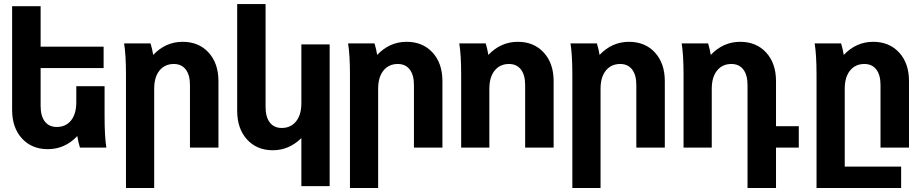

<svg xmlns="http://www.w3.org/2000/svg" viewBox="-20 -731 4562 951"><path d="M506.8 0H376Q367.2 -28.3 362.8 -57.1Q301.3 7.8 216.8 7.8Q137.2 7.8 88.6 -45.4Q40 -98.6 40 -187V-700.2H181.2V-500H493.2V-394H181.2V-206.1Q181.2 -156.2 202.1 -129.2Q223.1 -102.1 261.2 -102.1Q305.7 -102.1 331.8 -134.3Q357.9 -166.5 357.9 -225.1V-304.2H498V-155.8Q498 -54.2 506.8 0Z M594.7 -516.1H725.6Q734.4 -487.3 738.8 -459Q800.3 -523.9 884.8 -523.9Q964.4 -523.9 1013.2 -470.7Q1062 -417.5 1062 -329.1V0H920.9V-310.1Q920.9 -359.9 899.9 -387Q878.9 -414.1 840.8 -414.1Q796.4 -414.1 770 -381.6Q743.7 -349.1 743.7 -291V200.2H604V-359.9Q604 -459 594.7 -516.1Z M1612.8 -511.2V190.9H1472.7V-46.9Q1411.1 13.2 1331.5 13.2Q1252 13.2 1203.4 -40.3Q1154.8 -93.8 1154.8 -182.1V-710.9H1295.4V-201.2Q1295.4 -151.4 1316.4 -124.3Q1337.4 -97.2 1375.5 -97.2Q1419.9 -97.2 1446.3 -129.6Q1472.7 -162.1 1472.7 -220.2V-511.2Z M1704.1 -516.1H1835Q1843.8 -487.3 1848.1 -459Q1909.7 -523.9 1994.1 -523.9Q2073.7 -523.9 2122.6 -470.7Q2171.4 -417.5 2171.4 -329.1V0H2030.3V-310.1Q2030.3 -359.9 2009.3 -387Q1988.3 -414.1 1950.2 -414.1Q1905.8 -414.1 1879.4 -381.6Q1853 -349.1 1853 -291V200.2H1713.4V-359.9Q1713.4 -459 1704.1 -516.1Z M2254.9 -516.1H2385.7Q2394.5 -487.3 2398.9 -459Q2460.4 -523.9 2544.9 -523.9Q2624.5 -523.9 2673.3 -470.7Q2722.2 -417.5 2722.2 -329.1V0H2581.1V-310.1Q2581.1 -359.9 2560.1 -387Q2539.1 -414.1 2501 -414.1Q2456.5 -414.1 2430.2 -381.6Q2403.8 -349.1 2403.8 -291V0H2264.2V-359.9Q2264.2 -459 2254.9 -516.1Z M2805.7 -516.1H2936.5Q2945.3 -487.3 2949.7 -459Q3011.2 -523.9 3095.7 -523.9Q3175.3 -523.9 3224.1 -470.7Q3272.9 -417.5 3272.9 -329.1V0H3131.8V-310.1Q3131.8 -359.9 3110.8 -387Q3089.8 -414.1 3051.8 -414.1Q3007.3 -414.1 2981 -381.6Q2954.6 -349.1 2954.6 -291V200.2H2814.9V-359.9Q2814.9 -459 2805.7 -516.1Z M3356.4 -516.1H3487.3Q3496.1 -487.3 3500.5 -459Q3562 -523.9 3646.5 -523.9Q3726.1 -523.9 3774.9 -470.7Q3823.7 -417.5 3823.7 -329.1V-106H3936.5V0H3823.7V200.2H3682.6V-310.1Q3682.6 -359.9 3661.6 -387Q3640.6 -414.1 3602.5 -414.1Q3558.1 -414.1 3531.7 -381.6Q3505.4 -349.1 3505.4 -291V0H3365.7V-359.9Q3365.7 -459 3356.4 -516.1Z M4024.4 200.2V-359.9Q4024.4 -459 4015.1 -516.1H4146Q4154.8 -487.3 4159.2 -459Q4220.7 -523.9 4305.2 -523.9Q4384.8 -523.9 4433.6 -470.7Q4482.4 -417.5 4482.4 -329.1V0H4341.3V-310.1Q4341.3 -359.9 4320.3 -387Q4299.3 -414.1 4261.2 -414.1Q4216.8 -414.1 4190.4 -381.6Q4164.1 -349.1 4164.1 -291V94.2H4443.4V200.2Z"/></svg>

Font: LT Superior
Style: Bold
Weight: 400
Designer: Daniel Lyons
Foundry: LyonsType
Version: Version 1.000